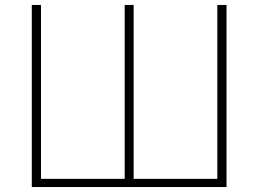

<svg xmlns="http://www.w3.org/2000/svg" viewBox="-20 -753 1040 773"><path d="M892 0H108V-733H145V-33H482V-733H518V-33H855V-733H892Z"/></svg>

Font: IBM Plex Sans JP ExtraLight
Style: Regular
Weight: 200
Designer: Mike Abbink; Paul van der Laan; Pieter van Rosmalen; Wujin Sim; Yejin Wi; Jinhee Kim; Boomi Park; Yona Kim; Kichan Ma
Foundry: Sandoll Inc.
Version: Version 1.001